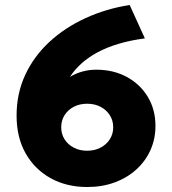

<svg xmlns="http://www.w3.org/2000/svg" viewBox="-20 -735 690 770"><path d="M329.5 15Q247.5 15 183.8 -20Q120 -55 83.2 -119.2Q46.5 -183.5 46.5 -271.5Q46.5 -360 81.2 -434.8Q116 -509.5 178.2 -567Q240.5 -624.5 322.8 -662.2Q405 -700 500 -715L561 -581Q503 -573.5 455.5 -559.2Q408 -545 371 -525Q334 -505 306.5 -480.2Q279 -455.5 260.5 -426.5Q283 -440.5 310 -448Q337 -455.5 366 -455.5Q435 -455.5 488.5 -426.5Q542 -397.5 572.8 -346.5Q603.5 -295.5 603.5 -230Q603.5 -178.5 583.8 -134Q564 -89.5 527.5 -56Q491 -22.5 440.8 -3.8Q390.5 15 329.5 15ZM329.5 -130.5Q359.5 -130.5 383 -142.8Q406.5 -155 420.2 -176.2Q434 -197.5 434 -224.5Q434 -252 420.2 -273.2Q406.5 -294.5 383 -306.8Q359.5 -319 329.5 -319Q299.5 -319 276 -306.8Q252.5 -294.5 239 -273.2Q225.5 -252 225.5 -224.5Q225.5 -197.5 239 -176.2Q252.5 -155 276 -142.8Q299.5 -130.5 329.5 -130.5Z"/></svg>

Font: Geologica Thin Roman ExtraBold
Style: Regular
Weight: 800
Version: Version 1.010;gftools[0.9.28]